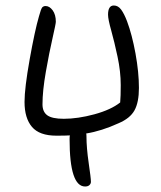

<svg xmlns="http://www.w3.org/2000/svg" viewBox="-20 -514 583 695"><path d="M184.1 -22.9Q122.6 -22.9 95.7 -54.7Q68.8 -86.4 68.8 -145Q68.8 -194.8 87.4 -299.1Q106 -403.3 121.1 -455.1Q128.4 -482.4 133.3 -487.8Q138.2 -492.2 145 -492.2Q159.2 -492.2 170.7 -476.6Q182.1 -460.9 182.1 -435.1Q182.1 -428.2 170.2 -376Q158.2 -323.7 146 -254.4Q133.8 -185.1 133.8 -136.2Q133.8 -109.4 151.1 -96.7Q168.5 -84 210.9 -84Q261.7 -84 321.8 -100.3Q381.8 -116.7 415 -143.1Q417 -164.1 417 -206.1Q417 -254.9 405.5 -308.8Q394 -362.8 382.6 -403.6Q371.1 -444.3 371.1 -460.9Q371.1 -494.1 392.1 -494.1Q407.7 -494.1 418.7 -479Q429.7 -463.9 439.9 -437Q458 -388.7 470.5 -320.3Q482.9 -252 482.9 -195.8Q482.9 -143.6 466.8 -114.5Q450.7 -85.4 409.2 -67.9Q347.2 -39.6 292 -30.8Q293 -27.8 293 -20Q293 20.5 301 75.7Q309.1 130.9 309.1 144Q309.1 150.9 303.7 156Q298.3 161.1 288.1 161.1Q231.9 161.1 231.9 -9.8Q231.9 -20 232.9 -23.9Q217.8 -22.9 184.1 -22.9Z"/></svg>

Font: Shantell Sans Irregular
Style: Regular
Weight: 300
Designer: Stephen Nixon, Anya Danilova, Shantell Martin
Foundry: Arrow Type
Version: Version 1.006;[9816181b4]